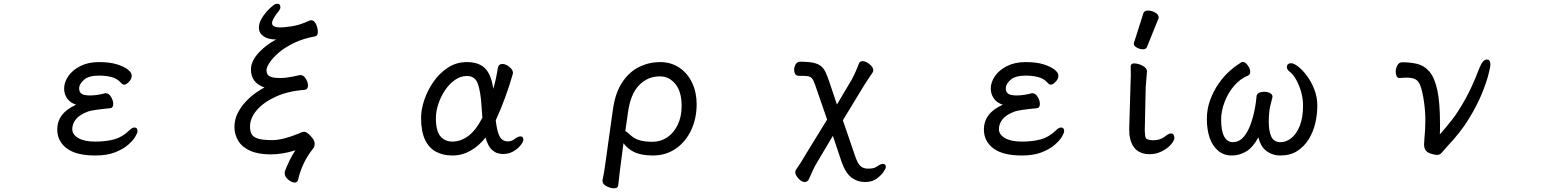

<svg xmlns="http://www.w3.org/2000/svg" viewBox="-20 -821 8334 1036"><path d="M547 -318H551Q567 -318 579 -298.5Q591 -279 591 -260Q591 -238 573 -237Q482 -228 457 -220Q410 -203 390 -178Q370 -153 370 -124Q370 -95 402.5 -76Q435 -57 493.5 -57Q552 -57 596 -69Q640 -81 677 -117Q693 -133 705 -133Q722 -133 722 -113Q722 -104 710 -83.5Q698 -63 671 -39.5Q644 -16 600.5 1Q557 18 494 18Q391 18 340 -20.5Q289 -59 289 -122Q289 -211 391 -256Q363 -265 347 -284Q326 -309 326 -343Q326 -377 348.5 -410Q371 -443 413.5 -464.5Q456 -486 514 -486Q572 -486 610.5 -474Q649 -462 670 -445.5Q691 -429 691 -413Q691 -393 673 -377Q660 -364 650 -364Q643 -364 637 -370L628 -379Q610 -398 580.5 -405.5Q551 -413 514 -413Q458 -413 432.5 -390Q407 -367 407 -345Q407 -338 409.5 -329Q412 -320 424 -313Q437 -306 467 -306Q486 -306 508.5 -309.5Q531 -313 547 -318Z M1574 -10Q1505 12 1439.5 12Q1374 12 1330 -7.5Q1286 -27 1265.5 -61.5Q1245 -96 1245 -135.5Q1245 -175 1262 -209.5Q1279 -244 1306 -272.5Q1333 -301 1359.5 -319.5Q1386 -338 1407 -349Q1334 -374 1334 -446Q1334 -493 1381 -542Q1418 -580 1470 -608Q1426 -608 1401.5 -625.5Q1377 -643 1377 -672Q1377 -694 1389 -716Q1401 -738 1417.5 -757Q1434 -776 1450 -788.5Q1466 -801 1475.5 -801Q1485 -801 1489 -795.5Q1493 -790 1493 -781.5Q1493 -773 1484 -761Q1448 -718 1448 -696Q1448 -673 1494 -673Q1510 -673 1553 -679Q1596 -685 1648 -709Q1656 -712 1657 -712Q1658 -712 1658 -712Q1676 -712 1686 -689Q1695 -668 1695 -650Q1695 -627 1681 -625Q1615 -613 1565 -588.5Q1515 -564 1482.5 -535.5Q1450 -507 1434 -482Q1418 -457 1418 -443Q1418 -422 1429 -413.5Q1440 -405 1456.5 -402.5Q1473 -400 1495 -400Q1530 -400 1598 -416H1599H1602Q1618 -416 1630 -396.5Q1642 -377 1642 -360Q1642 -338 1623 -336Q1536 -330 1469.5 -300Q1403 -270 1366 -227Q1329 -184 1329 -138Q1329 -116 1336.5 -99.5Q1344 -83 1369 -74Q1394 -65 1448 -65Q1504 -65 1583 -97Q1588 -98 1599.5 -104Q1611 -110 1621 -110Q1631 -110 1644 -99Q1657 -88 1667.5 -73.5Q1678 -59 1678 -45Q1678 -31 1670 -20Q1662 -9 1654 1Q1608 66 1589 147Q1585 164 1569.5 164Q1554 164 1535 148Q1516 132 1516 113Q1516 107 1517 104Q1527 77 1541.5 46.5Q1556 16 1574 -10Z M2603 -446Q2631 -413 2642 -342Q2658 -399 2666 -453Q2670 -476 2691 -476Q2708 -476 2728 -460.5Q2748 -445 2748 -427Q2748 -425 2747 -423V-422Q2731 -364 2706 -296Q2681 -228 2655 -172Q2661 -120 2670.5 -97Q2680 -74 2690 -67.5Q2700 -61 2709 -59Q2711 -59 2713.5 -58.5Q2716 -58 2721.5 -58Q2727 -58 2738 -61Q2748 -63 2755 -70Q2775 -85 2788 -85Q2797 -85 2800.5 -80Q2804 -75 2804 -68Q2804 -56 2789 -37Q2774 -18 2749.5 -4Q2725 10 2694 10Q2658 10 2634 -13Q2613 -32 2600 -79Q2565 -34 2519 -8Q2473 18 2422 18Q2371 18 2333 -2Q2295 -22 2273.5 -67Q2252 -112 2252 -185Q2252 -230 2269.5 -282Q2287 -334 2319.5 -380.5Q2352 -427 2397.5 -456.5Q2443 -486 2499 -486Q2570 -486 2603 -446ZM2557 -372Q2542 -411 2499 -411Q2465 -411 2434.5 -389.5Q2404 -368 2381 -333.5Q2358 -299 2345 -259.5Q2332 -220 2332 -184Q2332 -114 2356.5 -85.5Q2381 -57 2421 -57Q2466 -57 2507 -87.5Q2548 -118 2583 -186L2579 -237Q2574 -330 2557 -372Z M3739 -259Q3739 -182 3709.5 -119Q3680 -56 3626.5 -19Q3573 18 3502 18Q3439 18 3399 -2Q3366 -19 3344 -48Q3318 149 3316 178V179Q3314 195 3292 195Q3275 195 3253 184Q3231 173 3231 155V152V151Q3239 118 3246 64L3287 -229Q3300 -322 3338.5 -378.5Q3377 -435 3430 -460.5Q3483 -486 3542 -486Q3601 -486 3646 -455.5Q3691 -425 3715 -373.5Q3739 -322 3739 -259ZM3658 -249Q3658 -327 3624 -368Q3590 -409 3541 -409Q3475 -409 3429 -362Q3383 -315 3369 -218L3354 -113Q3363 -110 3373 -100Q3399 -74 3428 -65Q3457 -56 3501 -56Q3545 -56 3580.5 -80Q3616 -104 3637 -148Q3658 -192 3658 -249Z M4649 161H4646Q4606 161 4574.5 137Q4543 113 4522 55L4474 -88L4389 55Q4379 71 4367 96L4345 145Q4338 161 4321.5 161Q4305 161 4288 142Q4271 123 4271 108Q4271 100 4275 95Q4300 60 4327 13L4443 -176L4379 -361Q4370 -388 4361.5 -398Q4353 -408 4338 -410Q4323 -412 4290 -412Q4277 -412 4271 -421.5Q4265 -431 4265 -445Q4265 -459 4273 -473.5Q4281 -488 4298 -488Q4343 -488 4370 -482Q4397 -476 4412 -462.5Q4427 -449 4436 -428.5Q4445 -408 4454 -382L4496 -257L4575 -390Q4598 -433 4615 -479Q4620 -491 4635.5 -491Q4651 -491 4671.5 -475Q4692 -459 4692 -441Q4692 -435 4688 -429Q4663 -393 4643 -361L4528 -172L4594 21Q4607 59 4621.5 73.5Q4636 88 4661 89Q4676 89 4689 87Q4701 85 4711 78Q4733 63 4744 63Q4751 63 4755.5 67Q4760 71 4760 79.5Q4760 88 4746.5 107.5Q4733 127 4709 144Q4685 161 4649 161Z M5547 -318H5551Q5567 -318 5579 -298.5Q5591 -279 5591 -260Q5591 -238 5573 -237Q5482 -228 5457 -220Q5410 -203 5390 -178Q5370 -153 5370 -124Q5370 -95 5402.5 -76Q5435 -57 5493.5 -57Q5552 -57 5596 -69Q5640 -81 5677 -117Q5693 -133 5705 -133Q5722 -133 5722 -113Q5722 -104 5710 -83.5Q5698 -63 5671 -39.5Q5644 -16 5600.5 1Q5557 18 5494 18Q5391 18 5340 -20.5Q5289 -59 5289 -122Q5289 -211 5391 -256Q5363 -265 5347 -284Q5326 -309 5326 -343Q5326 -377 5348.5 -410Q5371 -443 5413.5 -464.5Q5456 -486 5514 -486Q5572 -486 5610.5 -474Q5649 -462 5670 -445.5Q5691 -429 5691 -413Q5691 -393 5673 -377Q5660 -364 5650 -364Q5643 -364 5637 -370L5628 -379Q5610 -398 5580.5 -405.5Q5551 -413 5514 -413Q5458 -413 5432.5 -390Q5407 -367 5407 -345Q5407 -338 5409.5 -329Q5412 -320 5424 -313Q5437 -306 5467 -306Q5486 -306 5508.5 -309.5Q5531 -313 5547 -318Z M6100 -594 6149 -748Q6153 -764 6174 -764Q6195 -764 6213.5 -753Q6232 -742 6232 -726Q6232 -722 6230 -719L6169 -568Q6164 -555 6147.5 -555Q6131 -555 6114.5 -564Q6098 -573 6098 -584Q6098 -591 6100 -594ZM6081 -465Q6083 -479 6100 -479Q6112 -479 6128 -474Q6165 -461 6168 -440L6169 -437L6162 -350Q6157 -127 6157 -117Q6157 -107 6159 -89.5Q6161 -72 6172 -69Q6186 -64 6200 -64Q6242 -64 6269 -87Q6287 -101 6299 -101Q6314 -101 6316 -82Q6317 -80 6317 -79Q6317 -63 6298.5 -41.5Q6280 -20 6249 -4.5Q6218 11 6184 11Q6087 11 6074 -96Q6073 -112 6073 -124Q6073 -135 6080 -361Q6083 -415 6081 -464Z M6826 -163Q6826 -114 6840 -83Q6854 -54 6890 -54Q6920 -54 6947.5 -75.5Q6975 -97 6993 -141Q7011 -185 7011 -251Q7011 -288 7001 -324Q6991 -360 6974.5 -390Q6958 -420 6938 -435Q6924 -446 6924 -458Q6924 -470 6930.5 -475Q6937 -480 6946 -480Q6961 -480 6984.5 -462Q7008 -444 7031.5 -412.5Q7055 -381 7071.5 -339.5Q7088 -298 7088 -250.5Q7088 -203 7077 -156Q7066 -109 7041.5 -69.5Q7017 -30 6979.5 -6Q6942 18 6889 18Q6844 18 6810 -9Q6781 -33 6770 -80Q6742 -28 6708 -6Q6670 18 6626.5 18Q6583 18 6552.5 -8Q6522 -34 6507 -78Q6492 -122 6492 -178.5Q6492 -235 6511 -284.5Q6530 -334 6557 -372Q6584 -410 6612 -435Q6640 -460 6656 -470Q6676 -484 6680 -486Q6683 -487 6684 -487Q6700 -487 6713 -468Q6726 -449 6726 -433.5Q6726 -418 6714 -413Q6673 -397 6640 -359Q6607 -321 6588 -271.5Q6569 -222 6569 -176Q6569 -115 6585.5 -84.5Q6602 -54 6632 -54Q6662 -54 6683 -74.5Q6704 -95 6718.5 -127Q6733 -159 6742 -195Q6756 -250 6760 -300Q6760 -314 6775 -321Q6788 -326 6802.5 -326Q6817 -326 6830 -320Q6846 -313 6846 -300V-296Q6832 -247 6829 -219.5Q6826 -192 6826 -163Z M7532 -400H7531Q7520 -400 7515 -412Q7511 -422 7511 -436Q7511 -450 7519.5 -467.5Q7528 -485 7547 -485Q7591 -485 7628 -476Q7665 -467 7693 -434.5Q7721 -402 7735.5 -335Q7750 -268 7750 -153V-116Q7750 -106 7749 -96Q7780 -130 7814 -173.5Q7848 -217 7886.5 -286Q7925 -355 7963 -455Q7981 -500 8003 -500Q8022 -500 8022 -471Q8022 -463 8012 -421.5Q8002 -380 7976.5 -317Q7951 -254 7905.5 -179.5Q7860 -105 7788 -30Q7769 -9 7760 2Q7750 15 7733 15Q7722 15 7700.5 8Q7679 1 7671.5 -11.5Q7664 -24 7664 -42Q7664 -55 7666 -75Q7671 -125 7671 -172.5Q7671 -220 7663.5 -272.5Q7656 -325 7645 -356Q7635 -384 7617.5 -393Q7600 -402 7572 -402Q7554 -402 7532 -400Z"/></svg>

Font: Moon Stars Kai
Style: Bold
Weight: 700
Designer: GuiWonder
Version: Version 1.101